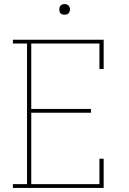

<svg xmlns="http://www.w3.org/2000/svg" viewBox="-20 -932 640 952"><path d="M44 0V-19H114V-716H44V-735H494V-590H473V-716H135V-392H431V-373H135V-19H473V-145H494V0ZM300 -859Q295 -859 289.5 -860.5Q284 -862 280.5 -865.5Q277 -869 275.5 -874.5Q274 -880 274 -885Q274 -890 275.5 -895.5Q277 -901 280.5 -904.5Q284 -908 289.5 -910Q295 -912 300 -912Q305 -912 310.5 -910Q316 -908 319.5 -904.5Q323 -901 325 -895.5Q327 -890 327 -885Q327 -880 325 -874.5Q323 -869 319.5 -865.5Q316 -862 310.5 -860.5Q305 -859 300 -859Z"/></svg>

Font: Iosevka Slab Thin Extended
Style: Regular
Weight: 100
Width: 7
Monospace: yes
Designer: Belleve Invis
Foundry: Belleve Invis
Version: Version 11.1.1; ttfautohint (v1.8.3)